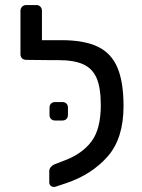

<svg xmlns="http://www.w3.org/2000/svg" viewBox="-20 -730 563 760"><path d="M469 -310Q469 -182 406 -110.5Q343 -39 242 -5L200 9Q198 10 193 10Q186 10 180.5 5Q175 0 175 -9V-53Q175 -61 181 -68.5Q187 -76 197 -80L236 -95Q305 -121 342 -170Q379 -219 379 -314Q379 -381 363 -419.5Q347 -458 310.5 -475Q274 -492 210 -492H179H176L84 -493Q74 -493 67.5 -499Q61 -505 61 -515V-687Q61 -697 67.5 -703.5Q74 -710 84 -710H124Q134 -710 140 -703.5Q146 -697 146 -687V-571H203H223Q314 -571 367.5 -545Q421 -519 445 -462Q469 -405 469 -310ZM198 -253Q188 -253 182 -259Q176 -265 176 -275V-304Q176 -314 182 -320Q188 -326 198 -326H227Q237 -326 243 -320Q249 -314 249 -304V-275Q249 -265 243 -259Q237 -253 227 -253Z"/></svg>

Font: Contemporary
Style: Regular
Weight: 400
Designer: Victor Tran
Foundry: Victor Tran
Version: Version 1.100